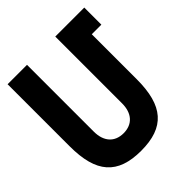

<svg xmlns="http://www.w3.org/2000/svg" viewBox="-203 -861 1008 1008"><g transform="rotate(-45 301.0 -357.5)"><path d="M265.1 14.2C352.5 14.2 414.6 -7.3 455.1 -53.2C495.6 -99.1 514.2 -169.4 514.2 -269V-602.1H585.4V-729H370.1V-232.9C370.1 -160.2 331.5 -116.2 265.1 -116.2C198.7 -116.2 160.2 -160.2 160.2 -232.9V-729H16.1V-269C16.1 -169.4 34.7 -99.1 75.2 -53.2C115.7 -7.3 177.7 14.2 265.1 14.2Z"/></g></svg>

Font: Hack
Style: Bold
Weight: 700
Monospace: yes
Designer: Christopher Simpkins
Foundry: Christopher Simpkins
Version: Version 2.010